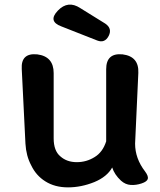

<svg xmlns="http://www.w3.org/2000/svg" viewBox="-20 -799 692 830"><path d="M274 11Q217 11 176 -15Q136 -40 115 -84Q93 -125 90 -178L74 -501Q70 -571 141 -564Q212 -555 212 -483V-201Q212 -147 241 -123Q269 -98 312 -98Q354 -98 389 -120Q424 -141 439 -188V-500Q439 -571 510 -564Q581 -555 578 -484L564 -178Q564 -114 607 -58Q622 -38 619 -26Q616 -14 592 -6Q568 2 545 0.5Q522 -1 503 -18Q475 -44 465 -75Q443 -35 388 -12Q331 11 274 11ZM245 -685Q186 -707 230 -753Q274 -799 327 -764L435 -697Q466 -676 450 -644Q433 -611 400 -624Z"/></svg>

Font: MaokenZhuyuanTi
Style: Regular
Weight: 400
Designer: Fontworks Inc & LongZhuTi team: ZERO子、时光羊、荆南、频凡、刘鹏、Little White Dog、帆影Magmeta、奈白不弍、白日月球、ChaoTawei、雨三（排名不分先后）
Version: Version 1.000; 20230222